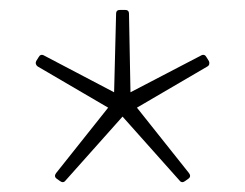

<svg xmlns="http://www.w3.org/2000/svg" viewBox="-20 -754 494 387"><path d="M101 -389C105 -386 109 -386 112 -390L227 -519L342 -390C345 -386 349 -386 353 -389L360 -394C364 -397 364 -401 361 -405L256 -537L398 -620C402 -622 403 -627 401 -631L396 -639C394 -643 390 -645 385 -642L243 -568L240 -726C240 -732 237 -734 232 -734H222C217 -734 214 -732 214 -726L210 -568L69 -642C64 -645 60 -643 58 -639L53 -631C51 -627 52 -623 56 -620L198 -537L93 -405C90 -401 90 -397 94 -394Z"/></svg>

Font: LINE Seed Sans TH Thin
Style: Regular
Weight: 250
Designer: Dalton Maag Ltd | Thai characters by Cadson Demak Co.,Ltd.
Foundry: Dalton Maag Ltd
Version: Version 1.003